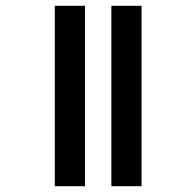

<svg xmlns="http://www.w3.org/2000/svg" viewBox="-20 -642 600 662"><path d="M364 -622V0H468V-622ZM169 -622V0H273V-622Z"/></svg>

Font: Noto Sans Devanagari ExtraCondensed SemiBold
Style: Regular
Weight: 600
Width: 2
Designer: Jelle Bosma - Monotype Design Team
Foundry: Monotype Imaging Inc.
Version: Version 2.004